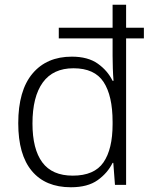

<svg xmlns="http://www.w3.org/2000/svg" viewBox="-20 -780 640 810"><path d="M279 10Q172 10 114.5 -58.5Q57 -127 57 -260Q57 -398 117 -469.5Q177 -541 283 -541Q351 -541 392.5 -511.5Q434 -482 455 -439H459Q457 -462 456 -491Q455 -520 455 -544V-618H228V-663H455V-760H512V-663H587V-618H512V0H465L458 -93H455Q434 -50 392 -20Q350 10 279 10ZM287 -39Q378 -39 416.5 -95Q455 -151 455 -256V-266Q455 -376 417 -434Q379 -492 290 -492Q204 -492 160.5 -432Q117 -372 117 -259Q117 -151 158.5 -95Q200 -39 287 -39Z"/></svg>

Font: Noto Traditional Nushu Light
Style: Regular
Weight: 300
Designer: LIU Zhao
Foundry: LiuZhao Studio
Version: Version 2.003; ttfautohint (v1.8.4.7-5d5b)